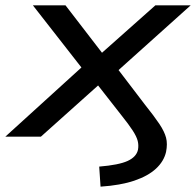

<svg xmlns="http://www.w3.org/2000/svg" viewBox="-40 -511 733 718"><path d="M336 187 331 112Q404 106 437 91Q470 76 476 49Q479 32 475 16Q471 0 456.5 -22.5Q442 -45 414 -80L317 -204L342 -205L113 0H-20L288 -280L290 -226L83 -491H205L352 -300H326L541 -491H673L380 -228L382 -277L501 -121Q537 -76 556 -47.5Q575 -19 581 4Q587 27 581 57Q573 92 543.5 119.5Q514 147 462.5 164.5Q411 182 336 187Z"/></svg>

Font: Nunito Sans 10pt Expanded Medium
Style: Italic
Weight: 500
Width: 7
Italic angle: -9°
Designer: Vernon Adams
Foundry: Vernon Adams
Version: Version 3.101;gftools[0.9.27]